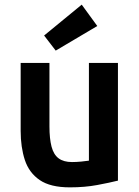

<svg xmlns="http://www.w3.org/2000/svg" viewBox="-20 -795 600 827"><path d="M281 12Q197 12 151 -19.5Q105 -51 87 -106Q69 -161 69 -231V-524H193V-250Q193 -198 202 -163.5Q211 -129 232.5 -113Q254 -97 290 -97Q309 -97 329.5 -99Q350 -101 363 -103V-524H488V-17Q452 -8 398.5 2Q345 12 281 12ZM220 -577 170 -642 332 -775 399 -683Z"/></svg>

Font: Ubuntu Sans Mono SemiBold
Style: Regular
Weight: 600
Monospace: yes
Designer: Dalton Maag Ltd
Foundry: Dalton Maag Ltd
Version: Version 1.006